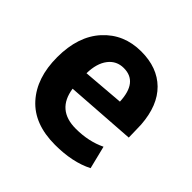

<svg xmlns="http://www.w3.org/2000/svg" viewBox="-147 -696 861 861"><g transform="rotate(45 284.0 -265.0)"><path d="M519 -237 186 -214Q203 -97 323 -97Q404 -97 468 -128L495 -19Q419 20 308 20Q176 20 106.5 -57Q37 -134 37 -265Q37 -398 106.5 -474Q176 -550 286 -550Q388 -550 448.5 -490.5Q509 -431 517 -318Q517 -309 518 -283Q519 -257 519 -237ZM377 -323Q372 -442 283 -442Q237 -442 209.5 -406Q182 -370 181 -307Z"/></g></svg>

Font: Repo
Style: Bold
Weight: 700
Designer: Stefan Peev
Foundry: Context Ltd
Version: Version 001.000